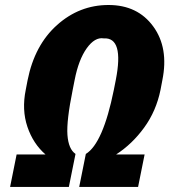

<svg xmlns="http://www.w3.org/2000/svg" viewBox="-20 -741 674 761"><path d="M623.5 -423.3 616.2 -384.8Q599.1 -300.8 551.5 -235.4Q503.9 -169.9 440.4 -128.9H553.2L527.3 0H293.9L319.8 -128.9L320.3 -130.9Q388.2 -172.4 431.2 -384.8L439 -424.3Q472.2 -593.8 391.1 -588.9Q356 -594.7 323.7 -549.6Q291.5 -504.4 275.9 -424.3L268.1 -384.8Q243.2 -262.2 247.3 -206.1Q251.5 -149.9 279.3 -130.9L252.9 0H20L45.9 -128.9H160.2Q111.3 -171.4 88.6 -238.5Q65.9 -305.7 82 -384.8L89.4 -423.3Q117.2 -562.5 206.1 -641.8Q294.9 -721.2 410.2 -721.2Q525.4 -721.2 587.4 -636.2Q649.4 -551.3 623.5 -423.3Z"/></svg>

Font: Roboto-BlackItalic
Style: Italic
Weight: 900
Italic angle: -12°
Designer: Google
Version: Version 1.100141; 2013